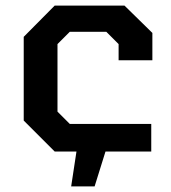

<svg xmlns="http://www.w3.org/2000/svg" viewBox="-20 -543 611 688"><path d="M235 125 254 0H176L65 -111V-411L176 -523H426L526 -425V-327H405V-385L361 -429H230L186 -385V-143L230 -99H522V0H358L319 125Z"/></svg>

Font: Tomorrow Medium
Style: Regular
Weight: 500
Designer: Tony de Marco, Monica Rizzolli
Foundry: Just in Type
Version: Version 2.002